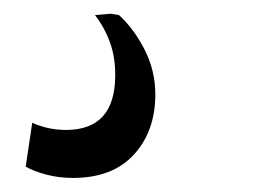

<svg xmlns="http://www.w3.org/2000/svg" viewBox="-20 -42 381 280"><path d="M141.5 -22 153.5 -20Q175 -0.5 190.8 30.2Q206.5 61 206.5 95.5Q206.5 149.5 175.2 183.5Q144 217.5 86.5 217.5Q65.5 217.5 47 212.5Q28.5 207.5 17.5 201L27 137Q36.5 141.5 49.2 144.5Q62 147.5 77 147.5Q147 147 148 70Q148.5 42.5 140.5 20.2Q132.5 -2 118.5 -20Z"/></svg>

Font: Merriweather Text Regular
Style: Italic
Weight: 400
Italic angle: -7.8°
Designer: Eben Sorkin
Foundry: Eben Sorkin
Version: Version 2.100; ttfautohint (v1.7.19-72a1) -l 8 -r 50 -G 200 